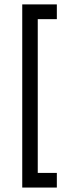

<svg xmlns="http://www.w3.org/2000/svg" viewBox="-20 -760 335 864"><path d="M235.8 -740.2V-673.8H149.9V18.1H235.8V84H80.1V-740.2Z"/></svg>

Font: D-DIN-PRO
Style: Regular
Weight: 400
Designer: Charles Nix
Foundry: Datto Inc.
Version: Version 1.000;hotconv 1.0.109;makeotfexe 2.5.65596